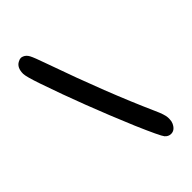

<svg xmlns="http://www.w3.org/2000/svg" viewBox="-234 -902 926 926"><g transform="rotate(-45 228.5 -439.0)"><path d="M401 -109Q401 -95 396 -84Q382 -53 356 -53Q338 -53 325 -68Q313 -82 260 -205Q156 -452 81 -671Q56 -744 56 -763Q56 -805 83 -819Q94 -825 102 -825Q108 -825 115 -822Q130 -816 139.5 -798.5Q149 -781 172 -715Q279 -411 379 -187Q400 -141 401 -120Z"/></g></svg>

Font: Chanighter Handwriting Cyr
Style: Regular
Weight: 400
Designer: Sin Chanighter
Version: Version 001.001